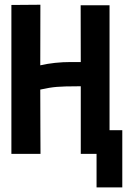

<svg xmlns="http://www.w3.org/2000/svg" viewBox="-20 -666 558 831"><path d="M154.8 -645.5 154.3 -383.3Q216.3 -397.5 287.1 -397.5H329.6Q329.6 -472.7 329.3 -541.3Q329.1 -609.9 329.1 -643.1H454.1V-102.5H509.3V145H397.9V0H329.6V-292.5H314Q257.3 -292.5 226.6 -290Q195.8 -287.6 154.3 -278.3Q154.3 -182.6 154.8 -108.9Q155.3 -35.2 155.3 0H29.3V-644.5Z"/></svg>

Font: Fantasque Sans Mono
Style: Bold
Weight: 700
Monospace: yes
Designer: Jany Belluz
Version: Version 1.8.0 ; ttfautohint (v1.8.2)